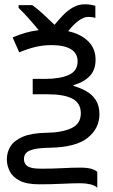

<svg xmlns="http://www.w3.org/2000/svg" viewBox="-20 -684 530 898"><path d="M377 -664Q393 -664 406 -661.5Q419 -659 426 -657V-600Q413 -605 393 -605Q371 -605 346 -586Q321 -567 299 -538Q358 -525 392.5 -491Q427 -457 427 -405Q427 -356 399 -327.5Q371 -299 324 -286V-282Q356 -273 383.5 -257.5Q411 -242 428 -216Q445 -190 445 -150Q445 -83 389.5 -39Q334 5 212 7Q160 8 134.5 15Q109 22 100.5 33.5Q92 45 92 60Q92 82 109 93.5Q126 105 172 105Q225 105 271.5 102.5Q318 100 355 100Q388 100 407 105.5Q426 111 435 120V194Q424 183 402 178Q380 173 357 173Q323 173 271 175.5Q219 178 163 178Q104 178 71 160.5Q38 143 25 116Q12 89 12 61Q12 28 29 0.5Q46 -27 87 -44.5Q128 -62 198 -63Q270 -64 314 -84.5Q358 -105 358 -154Q358 -201 319.5 -222Q281 -243 203 -243H133V-315H191Q260 -315 301.5 -333.5Q343 -352 343 -397Q343 -435 311.5 -454Q280 -473 221 -473Q182 -473 146 -464.5Q110 -456 70 -439L39 -509Q70 -522 99 -530.5Q128 -539 161 -543Q140 -569 113.5 -598.5Q87 -628 67 -647V-660H131Q155 -643 181 -619Q207 -595 235 -568Q254 -591 275 -613Q296 -635 321.5 -649.5Q347 -664 377 -664Z"/></svg>

Font: Noto Sans Living
Style: Regular
Weight: 400
Designer: Monotype Design Team
Foundry: Monotype Imaging Inc.
Version: Version 2.013; ttfautohint (v1.8.4.7-5d5b)